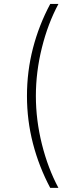

<svg xmlns="http://www.w3.org/2000/svg" viewBox="-20 -781 371 949"><path d="M113.3 -306.8Q113.3 -428.3 142.9 -542.8Q172.6 -657.3 228.3 -761.4H268.8Q216.6 -664.4 187 -544.9Q157.3 -425.4 157.3 -306.8Q157.3 -187.9 187.1 -68.4Q217 51.1 268.8 147.7H228.3Q172.6 43 142.9 -71.6Q113.3 -186.1 113.3 -306.8Z"/></svg>

Font: Inter Extra Light BETA
Style: Regular
Weight: 200
Designer: Rasmus Andersson
Foundry: rsms
Version: Version 3.011;git-f93a4a705